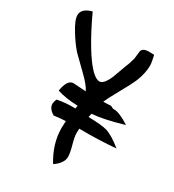

<svg xmlns="http://www.w3.org/2000/svg" viewBox="-223 -970 1098 1210"><g transform="rotate(30 326.0 -365.0)"><path d="M385 -130Q385 -103 399.5 -51.5Q414 0 414 27Q414 74 355 114Q287 4 287 -111Q287 -134 289 -161Q248 -159 205 -153Q161 -178 161 -215Q161 -227 170 -249Q233 -262 301 -260L305 -282Q220 -284 154 -305Q168 -392 212 -392Q216 -392 304 -386Q286 -424 225 -482Q141 -563 133 -572Q95 -616 62 -670Q18 -740 18 -776Q18 -825 90 -844Q145 -725 199 -636Q293 -483 347 -483Q377 -483 407 -551Q424 -599 442 -647Q453 -670 466 -718Q470 -748 473 -777Q482 -802 524 -802L562 -801Q574 -753 574 -728Q574 -674 548 -609Q531 -569 489 -494.5Q447 -420 432 -385Q462 -385 488 -387L508 -377H517Q555 -377 630 -329Q487 -287 406 -282L400 -255Q498 -253 535 -242Q582 -228 652 -171Q525 -160 386 -162Q385 -145 385 -130Z"/></g></svg>

Font: Wortlaut AH
Style: SemiBold
Weight: 600
Designer: Andreas Höfeld
Foundry: Fontgrube AH
Version: Version 2.59